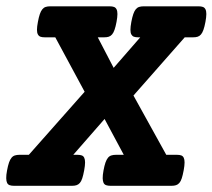

<svg xmlns="http://www.w3.org/2000/svg" viewBox="-34 -600 686 620"><path d="M365.7 -100.1 303.7 -215.8 202.6 -100.1H216.3Q224.6 -100.1 230 -98.1Q235.4 -96.2 238 -90.6Q240.7 -85 240.7 -75.2Q240.7 -65.4 237.8 -49.8Q234.9 -34.2 231.7 -24.4Q228.5 -14.6 223.9 -9.3Q219.2 -3.9 213.1 -2Q207 0 198.7 0H11.2Q2.9 0 -2.7 -2Q-8.3 -3.9 -11 -9.3Q-13.7 -14.6 -13.9 -24.4Q-14.2 -34.2 -11.2 -49.8Q-8.3 -65.4 -4.9 -75.2Q-1.5 -85 3.2 -90.6Q7.8 -96.2 14.2 -98.1Q20.5 -100.1 28.8 -100.1H59.1L239.3 -303.7L144.5 -479.5H110.4Q102.1 -479.5 96.7 -481.4Q91.3 -483.4 88.4 -488.8Q85.4 -494.1 85.4 -503.9Q85.4 -513.7 88.4 -529.3Q91.3 -544.9 94.7 -554.7Q98.1 -564.5 102.8 -570.1Q107.4 -575.7 113.5 -577.6Q119.6 -579.6 127.9 -579.6H320.3Q328.6 -579.6 334 -577.6Q339.4 -575.7 342.3 -570.1Q345.2 -564.5 345.2 -554.7Q345.2 -544.9 342.3 -529.3Q339.4 -513.7 335.9 -503.9Q332.5 -494.1 327.9 -488.8Q323.2 -483.4 317.1 -481.4Q311 -479.5 302.7 -479.5H281.7L333 -380.9L418.9 -479.5H412.1Q403.8 -479.5 398.4 -481.4Q393.1 -483.4 390.1 -488.8Q387.2 -494.1 387.2 -503.9Q387.2 -513.7 390.1 -529.3Q393.1 -544.9 396.5 -554.7Q399.9 -564.5 404.5 -570.1Q409.2 -575.7 415.3 -577.6Q421.4 -579.6 429.7 -579.6H607.4Q615.7 -579.6 621.1 -577.6Q626.5 -575.7 629.4 -570.1Q632.3 -564.5 632.3 -554.7Q632.3 -544.9 629.4 -529.3Q626.5 -513.7 623 -503.9Q619.6 -494.1 615 -488.8Q610.4 -483.4 604.2 -481.4Q598.1 -479.5 589.8 -479.5H562.5L397 -291.5L502.9 -100.1H537.6Q545.9 -100.1 551.3 -98.1Q556.6 -96.2 559.3 -90.6Q562 -85 562 -75.2Q562 -65.4 559.1 -49.8Q556.2 -34.2 553 -24.4Q549.8 -14.6 545.2 -9.3Q540.5 -3.9 534.4 -2Q528.3 0 520 0H322.8Q314.5 0 308.8 -2Q303.2 -3.9 300.5 -9.3Q297.9 -14.6 297.6 -24.4Q297.4 -34.2 300.3 -49.8Q303.2 -65.4 306.6 -75.2Q310.1 -85 314.7 -90.6Q319.3 -96.2 325.7 -98.1Q332 -100.1 340.3 -100.1Z"/></svg>

Font: Courier Prime
Style: Bold Italic
Weight: 700
Monospace: yes
Designer: Alan Dague-Greene
Foundry: Quote-Unquote Apps
Version: Version 1.202